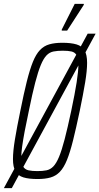

<svg xmlns="http://www.w3.org/2000/svg" viewBox="-41 -917 514 992"><path d="M-21 55 412 -743H453L20 55ZM153 8Q108 8 80 -0.5Q52 -9 39 -31.5Q26 -54 26 -95Q26 -135 36 -196Q46 -257 64 -344Q82 -434 97.5 -496Q113 -558 129 -597.5Q145 -637 165.5 -658.5Q186 -680 214 -688Q242 -696 281 -696Q326 -696 354.5 -687.5Q383 -679 396 -656.5Q409 -634 409 -592Q409 -552 399 -491.5Q389 -431 371 -344Q352 -254 336.5 -192Q321 -130 305 -90.5Q289 -51 268.5 -29.5Q248 -8 220 0Q192 8 153 8ZM152 -33Q179 -33 199 -37Q219 -41 234.5 -57Q250 -73 264 -106.5Q278 -140 293 -197.5Q308 -255 327 -344Q346 -434 355 -491.5Q364 -549 364 -582Q364 -616 355 -631.5Q346 -647 328.5 -651Q311 -655 283 -655Q256 -655 235.5 -651Q215 -647 199.5 -631Q184 -615 170 -581.5Q156 -548 141 -490.5Q126 -433 108 -344Q95 -284 86.5 -238.5Q78 -193 73.5 -160.5Q69 -128 69 -105Q69 -72 78.5 -56.5Q88 -41 106.5 -37Q125 -33 152 -33ZM278 -759V-764L345 -897H392V-892L306 -759Z"/></svg>

Font: Saira ExtraCondensed ExtraLight
Style: Italic
Weight: 250
Width: 2
Italic angle: -12°
Designer: Hector Gatti with collaboration of the Omnibus-Type team
Foundry: Omnibus-Type
Version: Version 1.101